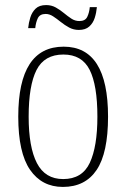

<svg xmlns="http://www.w3.org/2000/svg" viewBox="-20 -727 497 757"><path d="M228 10Q145 10 98.5 -57.5Q52 -125 52 -267Q52 -543 231 -543Q406 -543 406 -267Q406 -124 361 -57Q316 10 228 10ZM229 -21Q304 -21 334 -85Q364 -149 364 -267Q364 -391 333.5 -451.5Q303 -512 230 -512Q155 -512 124 -451Q93 -390 93 -267Q93 -147 125.5 -84Q158 -21 229 -21ZM291 -609Q270 -609 252.5 -618.5Q235 -628 219.5 -640.5Q204 -653 189.5 -662.5Q175 -672 160 -672Q137 -672 129 -655Q121 -638 119 -616H91Q93 -637 99.5 -658Q106 -679 120.5 -693Q135 -707 162 -707Q183 -707 200 -697.5Q217 -688 232 -675.5Q247 -663 261.5 -653.5Q276 -644 293 -644Q316 -644 324 -660.5Q332 -677 334 -699H362Q360 -677 353.5 -656.5Q347 -636 332 -622.5Q317 -609 291 -609Z"/></svg>

Font: Noto Serif Tamil Condensed ExtraLight
Style: Italic
Weight: 200
Width: 3
Italic angle: -12°
Designer: Indian Type Foundry, Tom Grace, and the Monotype Design Team
Foundry: Monotype Imaging Inc.
Version: Version 2.003; ttfautohint (v1.8.4.7-5d5b)